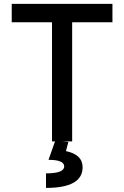

<svg xmlns="http://www.w3.org/2000/svg" viewBox="-20 -713 626 968"><path d="M242.2 0V-600.6H39.1V-693.4H546.9V-600.6H343.8V0ZM211.9 234.4V161.1Q303.7 161.1 303.7 126Q303.7 92.8 224.6 92.8L258.3 -2.9L324.7 2.4L312.5 48.8Q396.5 66.4 396.5 130.4Q396.5 234.4 211.9 234.4Z"/></svg>

Font: Cascadia Code NF
Style: Regular
Weight: 400
Monospace: yes
Designer: Aaron Bell
Foundry: Saja Typeworks
Version: Version 2404.023; ttfautohint (v1.8.4)